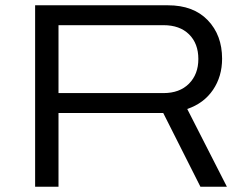

<svg xmlns="http://www.w3.org/2000/svg" viewBox="-20 -706 934 726"><path d="M112.8 0V-686H615.2Q711.4 -686 765.6 -629.6Q819.8 -573.2 819.8 -483.9Q819.8 -417 785.4 -366.2Q751 -315.4 688 -293.9L837.9 0H737.8L597.2 -278.8H201.2V0ZM201.2 -354H598.1Q659.2 -354 694.6 -389.6Q730 -425.3 730 -482.9Q730 -541.5 694.8 -576.2Q659.7 -610.8 598.1 -610.8H201.2Z"/></svg>

Font: Archivo Expanded Light
Style: Regular
Weight: 300
Width: 7
Designer: Hector Gatti
Foundry: Omnibus-Type
Version: Version 2.001